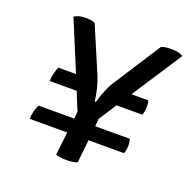

<svg xmlns="http://www.w3.org/2000/svg" viewBox="-102 -635 730 738"><g transform="rotate(20 263.0 -266.5)"><path d="M72.3 -157.2Q66.4 -144.5 61.5 -128.9Q57.6 -112.3 57.6 -97.7Q109.4 -97.7 210.9 -97.7Q208 -74.2 200.2 -3.9Q206.1 0 216.8 1Q226.6 2.9 244.1 2.9Q260.7 2.9 270.5 1Q281.2 0 288.1 -3.9Q291 -35.2 297.9 -97.7Q334 -97.7 443.4 -97.7Q445.3 -102.5 447.3 -111.3Q449.2 -120.1 449.2 -132.8Q449.2 -141.6 447.3 -148.4Q446.3 -154.3 445.3 -157.2Q398.4 -157.2 303.7 -157.2Q304.7 -165 306.6 -188.5Q318.4 -206.1 353.5 -260.7Q379.9 -260.7 459 -260.7Q460.9 -265.6 462.9 -274.4Q464.8 -283.2 464.8 -295.9Q464.8 -304.7 463.9 -310.5Q462.9 -317.4 460.9 -320.3Q438.5 -320.3 392.6 -320.3Q425.8 -371.1 526.4 -525.4Q519.5 -529.3 507.8 -533.2Q495.1 -536.1 475.6 -536.1Q462.9 -536.1 452.1 -534.2Q442.4 -532.2 436.5 -529.3Q397.5 -467.8 317.4 -344.7Q304.7 -327.1 293 -299.8Q281.2 -272.5 274.4 -246.1Q272.5 -246.1 269.5 -246.1Q266.6 -273.4 259.8 -298.8Q252.9 -324.2 245.1 -343.8Q218.8 -405.3 166 -529.3Q161.1 -532.2 152.3 -534.2Q142.6 -536.1 127.9 -536.1Q109.4 -536.1 97.7 -532.2Q86.9 -528.3 81.1 -524.4Q109.4 -456.1 166 -320.3Q148.4 -320.3 93.8 -320.3Q87.9 -307.6 84 -292Q80.1 -275.4 80.1 -260.7Q116.2 -260.7 190.4 -260.7Q197.3 -242.2 220.7 -186.5Q220.7 -179.7 217.8 -157.2Q181.6 -157.2 72.3 -157.2Z"/></g></svg>

Font: cl
Style: Italic
Weight: 400
Designer: Mitja Miklavcic
Version: Version 7.504; 2011; Build 1022